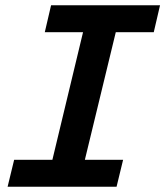

<svg xmlns="http://www.w3.org/2000/svg" viewBox="-20 -713 631 733"><path d="M9 0 34 -103H180L297 -590H151L175 -693H591L567 -590H422L304 -103H450L425 0Z"/></svg>

Font: Ubuntu Sans Mono SemiBold
Style: Italic
Weight: 600
Italic angle: -13.5°
Monospace: yes
Designer: Dalton Maag Ltd
Foundry: Dalton Maag Ltd
Version: Version 1.006